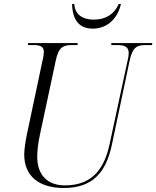

<svg xmlns="http://www.w3.org/2000/svg" viewBox="-20 -929 781 959"><path d="M443 -786C518 -786 568 -838 584 -909H573C550 -857 507 -831 449 -831C390 -831 354 -858 351 -909H340C342 -831 374 -786 443 -786ZM299 10C447 10 511 -73 539 -207L627 -624C642 -697 667 -704 711 -704H739L741 -714H537L535 -704H560C598 -704 623 -699 623 -663C623 -654 621 -640 617 -625L528 -212C504 -98 450 -3 304 -3C218 -3 166 -54 166 -146C166 -174 170 -215 180 -259L258 -624C272 -694 296 -704 339 -704H367L368 -714H121L119 -704H145C180 -704 199 -697 199 -670C199 -661 197 -644 192 -625L115 -261C107 -223 101 -181 101 -157C101 -50 174 10 299 10Z"/></svg>

Font: Noto Serif Display SemiCondensed Light
Style: Italic
Weight: 300
Width: 4
Italic angle: -12°
Designer: Monotype Design Team
Foundry: Monotype Imaging Inc.
Version: Version 2.009